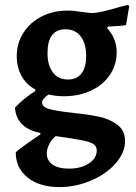

<svg xmlns="http://www.w3.org/2000/svg" viewBox="-20 -518 552 780"><path d="M177 -134Q151 -116 151 -102Q151 -83 180 -75Q209 -67 272 -60Q339 -53 382 -44Q425 -35 456.5 -11.5Q488 12 488 55Q488 102 450 145.5Q412 189 350 215.5Q288 242 221 242Q141 242 92.5 203.5Q44 165 44 101Q58 87 87.5 67Q117 47 122 43L144 28V22Q96 13 69.5 -13.5Q43 -40 41 -81Q78 -120 123 -148V-155Q87 -174 67.5 -209.5Q48 -245 48 -290Q48 -342 75 -384.5Q102 -427 149 -451Q196 -475 255 -475Q280 -475 316 -469Q346 -465 359 -465Q390 -467 467 -490L499 -498L505 -493L492 -416Q468 -412 419 -410L415 -404Q454 -362 454 -305Q454 -255 426.5 -214Q399 -173 350 -150Q301 -127 239 -127Q208 -127 177 -134ZM330 -291Q330 -341 308 -370Q286 -399 246 -399Q173 -399 173 -302Q173 -253 194.5 -224Q216 -195 256 -195Q292 -195 311 -219.5Q330 -244 330 -291ZM373 93Q373 77 360.5 68Q348 59 314 52Q280 45 207 35Q193 44 181.5 65Q170 86 170 105Q170 134 193.5 150.5Q217 167 260 167Q309 167 341 146Q373 125 373 93Z"/></svg>

Font: Sahitya
Style: Bold
Weight: 700
Designer: Juan Pablo del Peral
Foundry: Juan Pablo del Peral (http://www.huertatipografica.com)
Version: Version 1.001;PS 001.000;hotconv 1.0.70;makeotf.lib2.5.58329